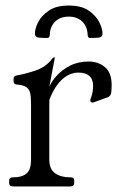

<svg xmlns="http://www.w3.org/2000/svg" viewBox="-20 -673 435 693"><path d="M28 0Q13 0 13 -13V-20Q13 -33 26 -33H28Q60 -33 76 -47Q92 -61 92 -96V-297Q92 -322 89 -336.5Q86 -351 75 -358.5Q64 -366 40 -368Q29 -369 29 -380V-390Q29 -399 42 -401Q71 -406 108.5 -418.5Q146 -431 168 -461Q172 -466 175 -466H176Q178 -466 178 -465L158 -360Q166 -379 185 -400Q204 -421 233 -436Q262 -451 300 -451Q334 -451 358.5 -431Q383 -411 383 -366Q383 -342 380 -333.5Q377 -325 369 -322L322 -305Q320 -304 318 -303.5Q316 -303 314 -303Q306 -303 306 -311Q306 -313 306.5 -315Q307 -317 308 -319Q313 -332 314.5 -343Q316 -354 316 -363Q316 -387 302.5 -399Q289 -411 263 -411Q241 -411 221 -399Q201 -387 185 -364.5Q169 -342 158 -312V-97Q158 -62 179 -47.5Q200 -33 232 -33H235Q248 -33 248 -20V-13Q248 0 233 0ZM228 -653Q274 -653 300.5 -634.5Q327 -616 338.5 -592.5Q350 -569 350 -552Q350 -545 346.5 -541.5Q343 -538 335 -537Q332 -537 325 -536.5Q318 -536 313 -536Q303 -535 299.5 -538Q296 -541 296 -552Q294 -579 276 -596Q258 -613 228 -613Q198 -613 180 -596Q162 -579 160 -552Q160 -541 156.5 -538Q153 -535 143 -536Q138 -536 131 -536.5Q124 -537 121 -537Q106 -539 106 -552Q106 -569 117.5 -592.5Q129 -616 156 -634.5Q183 -653 228 -653Z"/></svg>

Font: Young Serif Light
Style: Regular
Weight: 300
Designer: Bastien Sozeau
Foundry: NBR — Bastien Sozeau
Version: Version 5.001